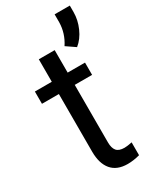

<svg xmlns="http://www.w3.org/2000/svg" viewBox="-208 -873 780 946"><g transform="rotate(-30 182.5 -399.5)"><path d="M190.9 -656.2V-528.3H289.6V-458.5H190.9V-130.9Q190.9 -99.1 204.1 -83.3Q217.3 -67.4 249 -67.4Q264.6 -67.4 292 -73.2V0Q256.3 9.8 222.7 9.8Q162.1 9.8 131.3 -26.9Q100.6 -63.5 100.6 -130.9V-458.5H4.4V-528.3H100.6V-656.2ZM293.9 -613.8 242.7 -648.9Q277.8 -702.1 278.8 -764.2V-809.1H365.2V-772Q365.2 -727.5 345.9 -683.8Q326.7 -640.1 293.9 -613.8Z"/></g></svg>

Font: SteelSelectRoboto
Style: Roboto-Regular
Weight: 400
Designer: Google
Version: Version 2.137; 2017